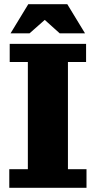

<svg xmlns="http://www.w3.org/2000/svg" viewBox="-20 -890 454 910"><path d="M24 0V-88H112V-596H26V-682H388V-596H302V-88H390V0ZM30 -732 114 -870H299L383 -732H263L154 -830H231L120 -732Z"/></svg>

Font: Montagu Slab 144pt
Style: Bold
Weight: 700
Designer: Florian Karsten
Foundry: Florian Karsten
Version: Version 1.000